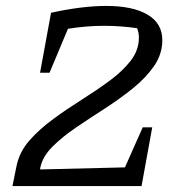

<svg xmlns="http://www.w3.org/2000/svg" viewBox="-20 -627 610 647"><path d="M22 0 36 -69Q46 -116 79.5 -154Q113 -192 159.5 -226Q206 -260 256 -291.5Q306 -323 349.5 -355Q393 -387 420.5 -422.5Q448 -458 448 -500Q448 -518 442 -532Q414 -536 386.5 -538Q359 -540 331 -540Q271 -540 209 -530L147 -382H115L152 -584Q257 -607 338 -607Q428 -607 477.5 -577.5Q527 -548 527 -492Q527 -445 499.5 -405Q472 -365 428 -329.5Q384 -294 333.5 -261.5Q283 -229 236.5 -197.5Q190 -166 157 -133Q124 -100 116 -63L115 -56L401 -63L461 -198H493L457 0ZM415 -563 421 -558Q418 -560 415 -563Z"/></svg>

Font: Piazzolla
Style: Italic
Weight: 400
Italic angle: -11.3°
Designer: Juan Pablo del Peral
Foundry: Huerta Tipografica
Version: Version 1.330